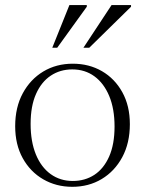

<svg xmlns="http://www.w3.org/2000/svg" viewBox="-20 -710 559 740"><path d="M260.5 -12.5Q307.5 -12.5 343.8 -36.2Q380 -60 400.8 -107Q421.5 -154 421.5 -222.5Q421.5 -290.5 401 -339.8Q380.5 -389 344 -415.8Q307.5 -442.5 258.5 -442.5Q212 -442.5 175.8 -418.5Q139.5 -394.5 118.8 -347.8Q98 -301 98 -232.5Q98 -164.5 118.2 -115Q138.5 -65.5 175.2 -39Q212 -12.5 260.5 -12.5ZM258.5 10Q196.5 10 146.5 -19Q96.5 -48 67.5 -100.5Q38.5 -153 38.5 -223.5Q38.5 -296.5 67.8 -350.5Q97 -404.5 147 -434.5Q197 -464.5 260.5 -464.5Q323 -464.5 372.8 -435.8Q422.5 -407 451.5 -354.5Q480.5 -302 480.5 -231.5Q480.5 -158.5 451.2 -104.2Q422 -50 372 -20Q322 10 258.5 10ZM301.5 -526 410 -690.5H485V-684L324 -526ZM181.5 -526 247.5 -690.5H314.5V-684L200.5 -526Z"/></svg>

Font: Newsreader 36pt Light
Style: Regular
Weight: 300
Designer: Hugues Gentile
Foundry: Production Type
Version: Version 1.003